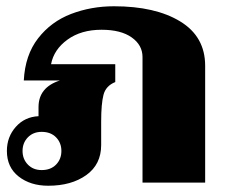

<svg xmlns="http://www.w3.org/2000/svg" viewBox="-20 -583 729 613"><path d="M2 -101Q2 -146 30.5 -178Q59 -210 103 -212V-241Q103 -304 171 -326H56Q60 -407 101.5 -460.5Q143 -514 207 -538.5Q271 -563 344 -563Q476 -563 555.5 -514.5Q635 -466 635 -373V0H435V-401Q435 -439 400.5 -463.5Q366 -488 304 -488Q239 -488 195.5 -456.5Q152 -425 143 -378H348V-321Q318 -309 310.5 -280.5Q303 -252 303 -195V-120Q303 -58 255.5 -24Q208 10 134 10Q77 10 39.5 -19.5Q2 -49 2 -101ZM176 -101Q176 -127 159 -144.5Q142 -162 113 -162Q86 -162 69 -144.5Q52 -127 52 -101Q52 -75 69 -57.5Q86 -40 113 -40Q142 -40 159 -57.5Q176 -75 176 -101Z"/></svg>

Font: Taviraj Black
Style: Regular
Weight: 900
Designer: Katatrad Team
Foundry: CadsonDemak
Version: Version 1.030